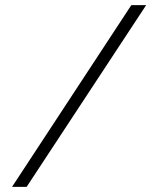

<svg xmlns="http://www.w3.org/2000/svg" viewBox="-20 -730 619 750"><path d="M551 -710 84 0H27L493 -710Z"/></svg>

Font: Oxford Sans
Style: Regular
Weight: 300
Designer: Matt McInerney, Pablo Impallari, Rodrigo Fuenzalida
Foundry: Matt McInerney, Pablo Impallari, Rodrigo Fuenzalida
Version: Version 3.000g; ttfautohint (v1.5) -l 8 -r 28 -G 28 -x 14 -D